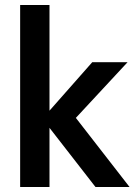

<svg xmlns="http://www.w3.org/2000/svg" viewBox="-20 -752 541 772"><path d="M179 -732H61V0H179V-238L364 0H501L285 -278L493 -502H351L179 -307Z"/></svg>

Font: Geom Medium
Style: Bold
Weight: 500
Version: Version 1.102